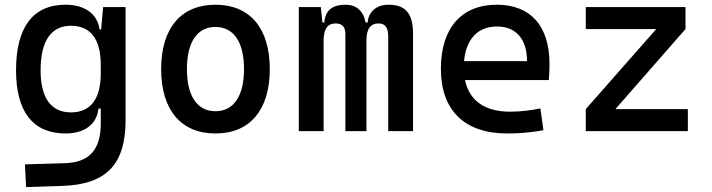

<svg xmlns="http://www.w3.org/2000/svg" viewBox="-20 -547 2970 801"><path d="M88.9 233.4 240.2 228.5C423.8 222.7 503.9 138.7 503.9 -45.9V-517.6H410.2L401.9 -423.8H395.5C386.7 -488.8 334 -527.3 253.4 -527.3C117.7 -527.3 46.9 -433.6 46.9 -253.9C46.9 -80.6 117.7 9.8 253.4 9.8C333 9.8 384.3 -28.8 390.6 -93.8H400.4V-30.3C399.4 76.2 354.5 130.9 250 133.8L84 138.7ZM400.4 -276.4V-241.2C400.4 -134.3 357.9 -78.1 276.4 -78.1C192.9 -78.1 149.4 -138.2 149.4 -253.9C149.4 -376 192.9 -439.5 276.4 -439.5C357.9 -439.5 400.4 -383.3 400.4 -276.4Z M878.9 9.8C1022.5 9.8 1105.5 -87.9 1105.5 -258.8C1105.5 -429.7 1022.5 -527.3 878.9 -527.3C735.4 -527.3 652.3 -429.7 652.3 -258.8C652.3 -87.9 735.4 9.8 878.9 9.8ZM878.9 -83C802.7 -83 759.8 -146.5 759.8 -258.8C759.8 -371.1 802.7 -434.6 878.9 -434.6C955.1 -434.6 998 -371.1 998 -258.8C998 -146.5 955.1 -83 878.9 -83Z M1599.6 0H1703.1V-405.3C1703.1 -491.2 1671.9 -527.3 1600.6 -527.3C1545.9 -527.3 1516.6 -493.2 1513.7 -453.1H1505.4C1495.6 -502.9 1465.3 -527.3 1421.9 -527.3C1365.2 -527.3 1336.9 -502.9 1333 -453.1H1325.2L1318.4 -517.6H1226.6V0H1330.1V-378.9C1330.1 -425.8 1346.7 -449.2 1379.9 -449.2C1407.2 -449.2 1420.9 -434.6 1420.9 -405.3V0H1508.8V-378.9C1508.8 -425.8 1525.4 -449.2 1559.6 -449.2C1586.9 -449.2 1599.6 -431.6 1599.6 -395.5Z M2095.7 9.8C2134.8 9.8 2185.5 7.8 2247.1 -3.9L2234.4 -94.7C2191.4 -85.9 2150.4 -81.1 2107.4 -81.1C2003.4 -81.1 1938 -126.5 1919.9 -212.9H2269.5C2271.5 -233.4 2272.5 -254.9 2272.5 -279.3C2272.5 -440.4 2192.4 -527.3 2052.7 -527.3C1904.3 -527.3 1819.3 -428.7 1819.3 -259.8C1819.3 -85.9 1918.9 9.8 2095.7 9.8ZM1916 -292C1924.3 -384.3 1973.6 -436.5 2053.7 -436.5C2131.8 -436.5 2178.7 -384.8 2178.7 -292Z M2423.8 0H2849.6V-91.8H2547.4L2839.8 -425.8V-517.6H2423.8V-425.8H2717.8L2423.8 -91.8Z"/></svg>

Font: CaskaydiaCove Nerd Font
Style: Regular
Weight: 400
Designer: Aaron Bell
Foundry: Saja Typeworks
Version: Version 2111.1;Nerd Fonts 2.3.3